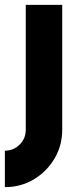

<svg xmlns="http://www.w3.org/2000/svg" viewBox="-60 -520 336 790"><path d="M-40 250V100Q-4.5 100 20.8 75Q46 50 46 14V-500H196V14Q196 79 164.2 132.5Q132.5 186 79 218Q25.5 250 -40 250Z"/></svg>

Font: Urbanist Black
Style: Regular
Weight: 900
Designer: Corey Hu
Foundry: Corey Hu
Version: Version 1.330; ttfautohint (v1.8.4.7-5d5b)